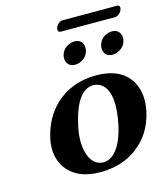

<svg xmlns="http://www.w3.org/2000/svg" viewBox="-112 -825 792 920"><g transform="rotate(-15 284.0 -365.0)"><path d="M534.7 -689.9H260.7Q247.1 -691.4 249.5 -708Q253.4 -725.6 271 -736.8Q276.9 -739.7 281.2 -740.2H557.1Q569.8 -738.8 567.9 -723.1Q564 -704.1 544.9 -693.4Q539.1 -690.4 534.7 -689.9ZM431.6 -573.2Q439.5 -609.9 475.6 -623.5Q487.3 -627.9 498.5 -627.9Q531.2 -627.9 541 -599.1Q544.4 -586.4 542 -573.2Q534.7 -538.6 499 -523.9Q486.8 -519 475.1 -519Q440.9 -519 432.6 -548.3Q429.2 -560.5 431.6 -573.2ZM245.6 -573.2Q252.9 -608.9 288.6 -623Q300.8 -627.9 312.5 -627.9Q347.2 -627.9 355.5 -597.7Q358.4 -585.4 356 -573.2Q348.6 -538.6 313.5 -523.9Q300.8 -519 289.6 -519Q255.9 -519 246.6 -548.3Q243.2 -560.5 245.6 -573.2ZM345.2 -401.9Q262.2 -400.4 225.6 -229Q207 -142.1 231.9 -81.5Q253.4 -33.2 297.9 -32.2Q351.1 -32.2 386.2 -103.5Q402.8 -137.7 413.1 -184.1Q444.8 -334 392.1 -384.3Q372.6 -401.4 345.2 -401.9ZM81.1 -207Q103 -307.1 170.4 -370.1Q251.5 -443.8 370.6 -443.8Q500 -443.8 546.4 -356Q577.1 -296.9 560.1 -215.8Q537.6 -109.4 458 -48.8Q456.5 -47.9 456.1 -46.9Q379.4 9.8 272.9 9.8Q156.7 9.8 104 -64.5Q64 -123.5 81.1 -207Z"/></g></svg>

Font: Linux Libertine Slanted O
Style: Bold Slanted
Weight: 700
Designer: Philipp H. Poll
Foundry: Philipp H. Poll
Version: Version 5.0.0